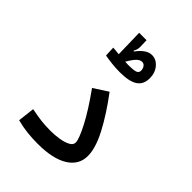

<svg xmlns="http://www.w3.org/2000/svg" viewBox="-235 -938 1055 1055"><g transform="rotate(45 293.0 -410.0)"><path d="M252.4 2.4Q207.5 2.4 168.7 -2Q129.9 -6.3 87.9 -17.1L99.1 -114.7Q143.1 -106 176.5 -101.8Q210 -97.7 250 -97.7Q282.2 -97.7 315.7 -102.8Q349.1 -107.9 371.8 -119.6Q394.5 -131.3 394.5 -150.4Q394.5 -177.2 356.2 -251.2Q317.9 -325.2 245.6 -425.8L328.6 -479.5Q404.3 -378.4 449.2 -292.5Q494.1 -206.5 494.1 -145.5Q494.1 -75.7 431.2 -36.6Q368.2 2.4 252.4 2.4ZM292.5 -594.7Q258.8 -594.7 227.8 -598.4Q196.8 -602.1 173.8 -606.4L171.4 -665Q179.2 -664.6 191.7 -663.3Q204.1 -662.1 218.3 -660.6L214.4 -823.2H272L273.4 -772.5Q273.9 -751 262.2 -732.9L266.6 -730Q286.1 -756.8 307.4 -772Q328.6 -787.1 351.1 -787.1Q384.3 -787.1 408.4 -758.8Q432.6 -730.5 432.6 -688Q432.6 -639.6 398.9 -617.2Q365.2 -594.7 292.5 -594.7ZM272.5 -656.7Q287.6 -655.8 296.9 -655.8Q337.9 -655.8 353.5 -661.4Q369.1 -667 369.1 -683.6Q369.1 -698.7 361.1 -710.4Q353 -722.2 338.4 -722.2Q323.2 -722.2 307.6 -706.5Q292 -690.9 272.5 -656.7Z"/></g></svg>

Font: Cascadia Mono PL
Style: Regular
Weight: 400
Monospace: yes
Designer: Aaron Bell
Foundry: Saja Typeworks
Version: Version 2404.023; ttfautohint (v1.8.4)